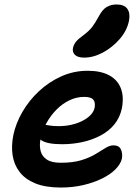

<svg xmlns="http://www.w3.org/2000/svg" viewBox="-20 -830 627 860"><path d="M253 10Q184 10 138.5 -8.5Q93 -27 68 -59.5Q43 -92 36.5 -134.5Q30 -177 40 -226Q51 -278 80.5 -329Q110 -380 154.5 -421.5Q199 -463 254.5 -488Q310 -513 373 -513Q430 -513 467.5 -493.5Q505 -474 520.5 -436.5Q536 -399 526 -345Q517 -303 492 -272.5Q467 -242 429.5 -222.5Q392 -203 348.5 -193.5Q305 -184 258 -184Q189 -184 163.5 -203Q138 -222 142 -244Q144 -258 152 -264.5Q160 -271 175 -271Q186 -271 201 -268Q216 -265 244 -265Q282 -265 316.5 -275.5Q351 -286 375 -305Q399 -324 404 -348Q408 -372 397.5 -384Q387 -396 357 -396Q323 -396 291.5 -381Q260 -366 233.5 -339.5Q207 -313 188 -278.5Q169 -244 161 -205Q156 -177 162 -153.5Q168 -130 189.5 -115.5Q211 -101 252 -101Q307 -101 344.5 -112.5Q382 -124 408 -140Q434 -156 453 -167.5Q472 -179 488 -179Q513 -179 521.5 -161Q530 -143 526 -119Q520 -95 497.5 -72Q475 -49 437.5 -30.5Q400 -12 353 -1Q306 10 253 10ZM357 -572Q328 -572 315.5 -584.5Q303 -597 307 -616Q311 -632 321 -644Q331 -656 352 -671Q379 -691 393 -709.5Q407 -728 422 -756Q439 -788 458.5 -799Q478 -810 502 -810Q536 -810 550 -791Q564 -772 558 -738Q549 -693 516.5 -655.5Q484 -618 441.5 -595Q399 -572 357 -572Z"/></svg>

Font: Shantell Sans SemiBold
Style: Italic
Weight: 600
Italic angle: -11°
Designer: Stephen Nixon, Anya Danilova, Shantell Martin
Foundry: Arrow Type
Version: Version 1.011;[c5ecc13dd]